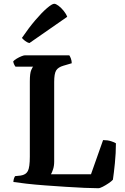

<svg xmlns="http://www.w3.org/2000/svg" viewBox="-20 -997 664 1017"><path d="M501 0Q473 0 427.5 -2Q382 -4 327.5 -7.5Q273 -11 219 -15Q165 -19 121 -24Q77 -29 51 -33Q51 -43 54 -51.5Q57 -60 60 -64L89 -67Q117 -71 127.5 -91Q138 -111 138 -167V-566Q138 -609 145.5 -626Q153 -643 156 -644H62Q58 -649 54.5 -656.5Q51 -664 50 -672Q56 -679 68.5 -686.5Q81 -694 93.5 -699Q106 -704 112 -704H347Q351 -699 355.5 -687Q360 -675 360 -662L316 -649Q288 -641 277.5 -624Q267 -607 267 -563V-141Q267 -118 261 -100Q255 -82 250 -74H462L526 -255Q550 -255 568.5 -249Q587 -243 594 -238Q594 -186 588.5 -132Q583 -78 578 -45Q571 -37 555.5 -26.5Q540 -16 524.5 -8Q509 0 501 0ZM136 -769Q123 -772 112 -781Q101 -790 96 -796Q132 -849 167 -890Q202 -931 229 -954Q256 -977 267 -977Q276 -977 290 -966.5Q304 -956 317 -940Q330 -924 336 -908Z"/></svg>

Font: Texturina SemiBold
Style: Regular
Weight: 600
Designer: Guillermo Torres Carreño
Foundry: Omnibus-Type
Version: Version 1.002; ttfautohint (v1.8.3)